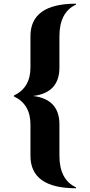

<svg xmlns="http://www.w3.org/2000/svg" viewBox="-20 -879 477 1019"><path d="M383.3 -859.4V-854.5Q295.4 -814 295.4 -686.5V-520.5Q295.4 -386.7 155.8 -369.6Q295.4 -352.5 295.4 -218.8V-52.7Q295.4 74.7 383.3 115.2V120.1Q141.6 120.1 141.6 -52.7V-218.8Q141.6 -326.2 53.7 -367.2V-372.1Q141.6 -413.1 141.6 -520.5V-686.5Q141.6 -859.4 383.3 -859.4Z"/></svg>

Font: Classica
Style: Bold
Weight: 700
Designer: Wojciech Kalinowski "wmk69" (wmk69@o2.pl)
Foundry: Wojciech Kalinowski "wmk69" (wmk69@o2.pl)
Version: Version 2.1.1; 2021-05-14